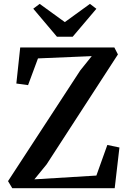

<svg xmlns="http://www.w3.org/2000/svg" viewBox="-20 -996 682 1016"><path d="M45 0 22.5 -37.5 404.5 -623 465.5 -699 181 -687 128.5 -545.5 66.5 -554 87 -745H585L604 -708L226.5 -126L162 -47L490 -67L548 -229L612 -215.5L587 0ZM281.5 -801.5 156 -950 190 -975.5 323 -879 456 -975.5 490 -949.5 364.5 -801.5Z"/></svg>

Font: Merriweather 60pt SemiBold
Style: Regular
Weight: 600
Version: Version 2.100